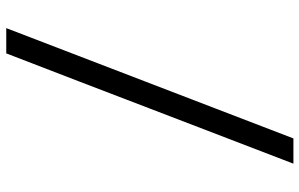

<svg xmlns="http://www.w3.org/2000/svg" viewBox="-198 -706 990 635"><g transform="rotate(-90 297.5 -389.0)"><path d="M73.2 85.9Q119.1 -34.2 164.8 -152.6Q210.4 -271 255.6 -389.2Q300.8 -507.3 346.2 -625.7Q391.6 -744.1 438 -863.8H521.5L156.7 85.9H73.2Z"/></g></svg>

Font: Atomic Age
Style: Regular
Weight: 400
Version: Version 1.007; ttfautohint (v1.4.1) -l 6 -r 46 -G 0 -x 0 -H 